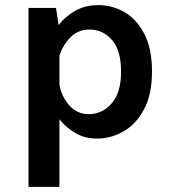

<svg xmlns="http://www.w3.org/2000/svg" viewBox="-20 -531 690 751"><path d="M91.5 200V-500H199L209.5 -433Q234.5 -466 273.8 -488.5Q313 -511 365 -511Q419 -511 466.8 -483.5Q514.5 -456 544.5 -398.5Q574.5 -341 574.5 -251Q574.5 -161 543.2 -103Q512 -45 463 -17Q414 11 360 11Q311.5 11 274.5 -10.8Q237.5 -32.5 212.5 -64.5V200ZM330.5 -415.5Q284.5 -415.5 254.5 -384Q224.5 -352.5 212.5 -312.5V-200Q220 -154.5 250.5 -119.5Q281 -84.5 327 -84.5Q379.5 -84.5 416.5 -126.2Q453.5 -168 453.5 -251Q453.5 -334.5 417.8 -375Q382 -415.5 330.5 -415.5Z"/></svg>

Font: Trispace Medium
Style: Regular
Weight: 500
Designer: Tyler Finck
Foundry: Etcetera Type Company
Version: Version 1.210; ttfautohint (v1.8.3)